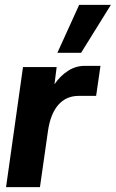

<svg xmlns="http://www.w3.org/2000/svg" viewBox="-20 -773 478 793"><path d="M5 0 75 -496H214L205 -425Q229 -460 261 -480.5Q293 -501 330 -501H395L377 -377H305Q253 -377 220.5 -339.5Q188 -302 178 -231L145 0ZM217 -555 307 -753H438L315 -555Z"/></svg>

Font: Host Grotesk ExtraBold
Style: Italic
Weight: 800
Italic angle: -8°
Designer: Doğukan Karapınar
Foundry: Element Type
Version: Version 1.003; ttfautohint (v1.8.4.7-5d5b)